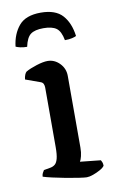

<svg xmlns="http://www.w3.org/2000/svg" viewBox="-82 -746 476 791"><g transform="rotate(-10 156.5 -350.5)"><path d="M216 0Q208 0 184 -3.5Q160 -7 130.5 -12.5Q101 -18 75 -24Q49 -30 37 -34Q37 -42 40.5 -49Q44 -56 47 -60L75 -65Q86 -67 94 -73.5Q102 -80 106.5 -96.5Q111 -113 111 -145V-394Q111 -402 108 -409Q105 -416 96 -419L35 -441Q36 -452 39.5 -460.5Q43 -469 47 -472Q64 -482 92.5 -491Q121 -500 139 -500Q168 -500 189.5 -478Q211 -456 211 -425V-125Q211 -105 207 -89.5Q203 -74 199 -68L285 -59Q287 -56 289.5 -50Q292 -44 292 -35Q287 -27 272.5 -19Q258 -11 242.5 -5.5Q227 0 216 0ZM146 -701Q208 -701 237 -668.5Q266 -636 273 -581Q268 -578 255.5 -575Q243 -572 225 -572Q218 -610 200 -623Q182 -636 146 -636Q110 -636 92.5 -623Q75 -610 67 -572Q51 -572 38.5 -575Q26 -578 20 -581Q26 -633 54.5 -667Q83 -701 146 -701Z"/></g></svg>

Font: Texturina 12pt Medium
Style: Regular
Weight: 500
Designer: Guillermo Torres Carreño
Foundry: Omnibus-Type
Version: Version 1.002